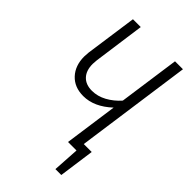

<svg xmlns="http://www.w3.org/2000/svg" viewBox="-250 -766 991 991"><g transform="rotate(45 246.0 -270.0)"><path d="M376 -50H434L407 145H364L373 0H311L352 -292Q278 -223 199 -223Q134 -223 96 -264Q58 -305 58 -371Q58 -380 60 -402L100 -685H157L118 -403Q116 -383 116 -375Q116 -327 141 -300.5Q166 -274 211 -274Q252 -274 290.5 -295Q329 -316 360 -351L407 -685H465Z"/></g></svg>

Font: Fira Sans Extra Condensed Light
Style: Italic
Weight: 300
Width: 3
Italic angle: -8°
Designer: Carrois Corporate & Edenspiekermann AG
Foundry: Carrois Corporate GbR & Edenspiekermann AG
Version: Version 4.203